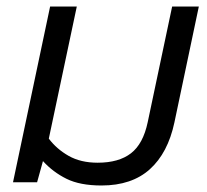

<svg xmlns="http://www.w3.org/2000/svg" viewBox="-20 -560 637 590"><path d="M292 10Q226 10 184.5 -10.5Q143 -31 112 -65L94 0H20L134 -540H216L130 -134Q154 -102 191 -81Q228 -60 280 -60Q345 -60 382.5 -89Q420 -118 434 -185L509 -540H591L516 -184Q496 -90 440.5 -40Q385 10 292 10Z"/></svg>

Font: Kanit Light
Style: Italic
Weight: 300
Italic angle: -12°
Designer: Katatrad Team
Foundry: CadsonDemak
Version: Version 2.000; ttfautohint (v1.8.3)